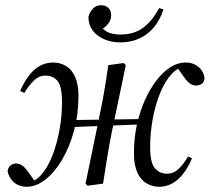

<svg xmlns="http://www.w3.org/2000/svg" viewBox="-20 -702 804 734"><path d="M82 12Q63 12 47 4Q31 -4 21.5 -18Q12 -32 9 -48Q12 -64 21.5 -70.5Q31 -77 41 -77Q53 -77 64 -70Q75 -63 89 -43L119 -1V2H80V-3Q110 -4 135.5 -31.5Q161 -59 179 -104Q197 -149 207 -203Q217 -257 217 -311Q217 -372 200 -392.5Q183 -413 154 -413Q129 -413 109.5 -394Q90 -375 73 -347L57 -354Q72 -389 91 -413.5Q110 -438 133 -450.5Q156 -463 183 -463Q210 -463 232 -450Q254 -437 267 -408.5Q280 -380 280 -335Q280 -265 263 -202.5Q246 -140 217.5 -91.5Q189 -43 153.5 -15.5Q118 12 82 12ZM249 -216V-243L534 -247V-227ZM315 8 307 0 360 -257Q367 -290 373 -322Q379 -354 384 -386.5Q389 -419 394 -453L453 -461L461 -453L408 -200Q398 -151 390 -101Q382 -51 374 0ZM589 12Q563 12 540.5 -1Q518 -14 505 -42.5Q492 -71 492 -116Q492 -186 509 -248.5Q526 -311 554.5 -359.5Q583 -408 618 -435.5Q653 -463 690 -463Q710 -463 725.5 -455Q741 -447 750.5 -433.5Q760 -420 762 -403Q760 -387 750.5 -381Q741 -375 730 -375Q719 -375 708 -381.5Q697 -388 683 -408L653 -450V-453H692V-448Q662 -447 636.5 -419.5Q611 -392 592.5 -347Q574 -302 564 -248Q554 -194 554 -140Q554 -80 572 -59Q590 -38 618 -38Q644 -38 663.5 -57Q683 -76 699 -104L714 -97Q700 -63 681 -38.5Q662 -14 639 -1Q616 12 589 12ZM440 -540Q389 -540 353.5 -566.5Q318 -593 318 -638Q324 -658 336 -670Q348 -682 367 -682Q383 -682 394 -672Q405 -662 405 -644Q405 -625 392.5 -610Q380 -595 362 -587L360 -610Q376 -585 395.5 -577.5Q415 -570 440 -570Q493 -570 528 -596.5Q563 -623 588 -671L605 -666Q591 -624 567 -596Q543 -568 511 -554Q479 -540 440 -540Z"/></svg>

Font: Source Serif 4 60pt
Style: Italic
Weight: 400
Italic angle: -12°
Version: Version 4.004;hotconv 1.0.116;makeotfexe 2.5.65601